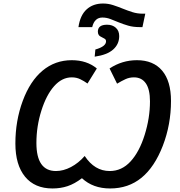

<svg xmlns="http://www.w3.org/2000/svg" viewBox="-20 -1067 1028 1097"><path d="M810.1 -988.8 793.9 -912.1H777.8Q740.7 -912.1 711.7 -920.7Q682.6 -929.2 657.7 -939.5Q632.8 -949.7 610.6 -958.3Q588.4 -966.8 564.9 -966.8Q520 -966.8 506.8 -912.1H428.2Q438 -980 474.9 -1013.4Q511.7 -1046.9 568.8 -1046.9Q598.6 -1046.9 626.2 -1037.8Q653.8 -1028.8 680.9 -1017.8Q708 -1006.8 736.1 -997.8Q764.2 -988.8 795.9 -988.8ZM661.1 -860.8Q661.1 -814.9 626.7 -784.2Q592.3 -753.4 521 -743.2L524.9 -784.2Q585.9 -801.3 585.9 -831.1Q585.9 -839.4 581.1 -843.3Q576.2 -847.2 567.9 -851.1Q549.3 -859.4 544.2 -867.2Q539.1 -875 539.1 -886.2Q539.1 -925.8 591.8 -925.8Q622.6 -925.8 641.8 -908.4Q661.1 -891.1 661.1 -860.8ZM745.1 -625Q719.2 -625 697 -614.7Q674.8 -604.5 648.9 -588.9L606 -675.8Q677.7 -723.1 762.2 -723.1Q856 -723.1 906.5 -663.3Q957 -603.5 957 -490.2Q957 -355.5 910.2 -234.1Q863.3 -112.8 788.6 -51.5Q713.9 9.8 608.9 9.8Q511.2 9.8 448.2 -48.8Q405.8 -16.6 366 -3.4Q326.2 9.8 279.8 9.8Q178.2 9.8 123 -57.6Q67.9 -125 67.9 -247.1Q67.9 -377 109.9 -490.5Q151.9 -604 223.4 -663.6Q294.9 -723.1 390.1 -723.1Q476.1 -723.1 533.2 -675.8L480 -589.8Q460 -604 438.5 -614.5Q417 -625 390.1 -625Q334 -625 289.3 -574.7Q244.6 -524.4 216.3 -434.6Q188 -344.7 188 -250Q188 -89.8 299.8 -89.8Q341.8 -89.8 385.3 -112.5Q428.7 -135.3 463.9 -175.8Q520.5 -89.8 606.9 -89.8Q675.8 -89.8 726.1 -144.8Q776.4 -199.7 806.6 -296.4Q836.9 -393.1 836.9 -487.8Q836.9 -556.6 813.2 -590.8Q789.6 -625 745.1 -625Z"/></svg>

Font: Open Sans Semibold
Style: Italic
Weight: 600
Italic angle: -12°
Foundry: Ascender Corporation
Version: Version 1.10